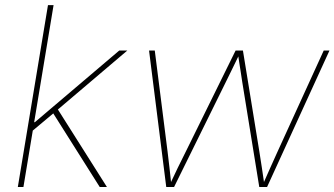

<svg xmlns="http://www.w3.org/2000/svg" viewBox="-20 -748 1338 768"><path d="M104 -219.7 110.8 -259.3H119.6L457 -545.9H489.3L200.7 -300.8L197.3 -297.9ZM51.3 0 171.9 -727.5H194.3L73.7 0ZM378.9 0 189 -300.8 208.5 -314.9 407.7 0Z M645 0 576.2 -545.9H599.1L650.4 -140.6Q654.3 -107.4 658 -76.2Q661.6 -44.9 665 -11.7H660.2Q675.8 -44.9 690.9 -76.4Q706.1 -107.9 722.7 -140.6L922.4 -545.9H951.7L1017.6 -140.6Q1022.9 -107.9 1027.6 -76.4Q1032.2 -44.9 1037.1 -11.7H1032.2Q1046.9 -44.9 1060.8 -76.2Q1074.7 -107.4 1089.8 -140.6L1274.9 -545.9H1297.9L1048.3 0H1017.1L948.7 -421.9Q945.8 -441.4 942.9 -460.2Q939.9 -479 937 -497.8Q934.1 -516.6 931.2 -536.1H939.9Q930.7 -516.6 921.4 -497.8Q912.1 -479 903.1 -460.2Q894 -441.4 884.3 -421.9L676.3 0Z"/></svg>

Font: Inter Thin
Style: Italic
Weight: 250
Italic angle: -9.3988°
Designer: Rasmus Andersson
Foundry: rsms
Version: Version 4.001;git-66647c0bb